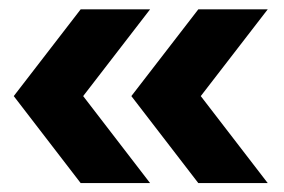

<svg xmlns="http://www.w3.org/2000/svg" viewBox="-20 -446 615 416"><path d="M409.7 -49.3 264.6 -237.8 409.7 -425.8H560.1L415 -237.8L560.1 -49.3ZM154.8 -425.8H305.2L160.2 -237.8L305.2 -49.3H154.8L9.8 -237.8Z"/></svg>

Font: Glacial Indifference
Style: Bold
Weight: 700
Designer: Alfredo Marco Pradil
Foundry: Alfredo Marco Pradil
Version: Version 1.312